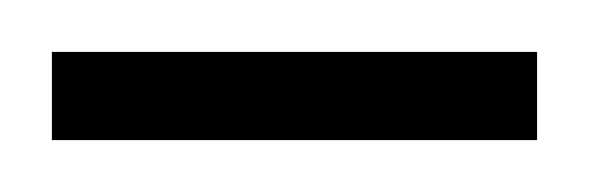

<svg xmlns="http://www.w3.org/2000/svg" viewBox="-20 -674 227 74"><path d="M0 -620V-654H187V-620Z"/></svg>

Font: Saira ExtraCondensed ExtraLight
Style: Regular
Weight: 250
Width: 2
Designer: Hector Gatti with collaboration of the Omnibus-Type team
Foundry: Omnibus-Type
Version: Version 1.101